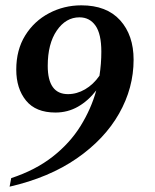

<svg xmlns="http://www.w3.org/2000/svg" viewBox="-20 -560 583 720"><path d="M16 140 22 108Q113 78 177.5 27.5Q242 -23 282 -87.5Q322 -152 341 -221Q311 -182 272.5 -160Q234 -138 188 -138Q114 -138 77.5 -183Q41 -228 41 -299Q41 -373 74.5 -427Q108 -481 164 -510.5Q220 -540 285 -540Q380 -540 430.5 -484Q481 -428 481 -336Q481 -230 426.5 -134Q372 -38 268 34Q164 106 16 140ZM159 -313Q159 -207 235 -207Q268 -207 299 -225Q330 -243 353 -276Q360 -321 360 -366Q360 -433 338 -464Q316 -495 278 -495Q227 -495 193 -445.5Q159 -396 159 -313Z"/></svg>

Font: Spectral SC SemiBold
Style: Italic
Weight: 600
Italic angle: -10°
Designer: Jean-Baptiste Levee
Foundry: Production Type
Version: Version 2.001